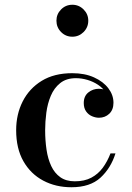

<svg xmlns="http://www.w3.org/2000/svg" viewBox="-20 -778 554 808"><path d="M280.5 10Q214.5 10 161.8 -18Q109 -46 78.5 -99.5Q48 -153 48 -230Q48 -297 75.5 -351.2Q103 -405.5 155.5 -437.8Q208 -470 284 -470Q337 -470 376 -452.2Q415 -434.5 436.2 -406.2Q457.5 -378 457.5 -345.5Q457.5 -316 439.8 -299.2Q422 -282.5 396.5 -282.5Q382.5 -282.5 367.5 -288.8Q352.5 -295 342.5 -309Q332.5 -323 332.5 -344.5Q332.5 -373.5 351.8 -389Q371 -404.5 396.5 -404.5Q420.5 -404.5 438.5 -389.5Q456.5 -374.5 456.5 -345.5H437.5Q437.5 -369 425.2 -388.2Q413 -407.5 392.8 -421Q372.5 -434.5 348 -441.8Q323.5 -449 299.5 -449Q259 -449 233.2 -428.2Q207.5 -407.5 193.8 -374.8Q180 -342 175 -303.8Q170 -265.5 170 -230Q170 -187 175.8 -148.2Q181.5 -109.5 195.5 -79.5Q209.5 -49.5 233.8 -32.2Q258 -15 295 -15Q335.5 -15 364.2 -30.2Q393 -45.5 412.5 -72Q432 -98.5 445 -132.5H466Q446.5 -70.5 402.8 -30.2Q359 10 280.5 10ZM284.5 -623.5Q256.5 -623.5 237 -643.2Q217.5 -663 217.5 -691Q217.5 -718.5 237 -738.2Q256.5 -758 284.5 -758Q312 -758 331.8 -738.2Q351.5 -718.5 351.5 -691Q351.5 -663 331.8 -643.2Q312 -623.5 284.5 -623.5Z"/></svg>

Font: Bodoni Moda 11pt Medium
Style: Regular
Weight: 500
Designer: Owen Earl
Foundry: indestructible type
Version: Version 2.004